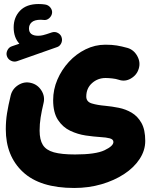

<svg xmlns="http://www.w3.org/2000/svg" viewBox="-20 -643 750 954"><path d="M14.6 -363.3Q9.3 -377.4 16.6 -392.8Q23.9 -408.2 39.1 -413.1L76.2 -425.8Q47.9 -457 47.9 -506.8Q47.9 -557.1 79.8 -590.1Q111.8 -623 171.9 -623Q189.5 -623 204.1 -620.6Q220.2 -618.2 230.2 -605.7Q240.2 -593.3 238.8 -578.6Q236.8 -563.5 224.4 -552.5Q211.9 -541.5 196.3 -543.9Q189.5 -544.9 183.1 -544.9Q151.9 -544.9 137.9 -532.7Q124 -520.5 124 -501.5Q124 -465.3 169.9 -465.3Q181.6 -465.3 194.1 -468.3Q206.5 -471.2 237.3 -481.9Q253.4 -487.3 268.6 -478.8Q283.7 -470.2 287.1 -454.1Q290.5 -439.5 283.2 -426Q275.9 -412.6 262.7 -408.7L64.5 -338.9Q49.8 -334 34.9 -341.1Q20 -348.1 14.6 -363.3ZM8.8 -1Q8.8 -41.5 14.9 -80.1Q21 -118.7 33.2 -168.9Q41.5 -202.1 71.3 -220.7Q101.1 -239.3 133.8 -231Q167 -223.1 185.8 -193.4Q204.6 -163.6 196.3 -130.4Q187 -91.8 181.9 -59.3Q176.8 -26.9 176.8 5.9Q176.8 51.3 192.9 77.1Q209 103 247.6 113.8Q286.1 124.5 353 124.5Q455.6 124.5 499.5 103.5Q543.5 82.5 543.5 62.5Q543.5 49.3 525.6 44.4Q507.8 39.6 479.5 38.1Q446.8 36.1 406.5 30.3Q366.2 24.4 329.1 6.8Q292 -10.7 268.1 -47.1Q244.1 -83.5 244.1 -145.5Q244.1 -198.2 265.1 -247.3Q286.1 -296.4 322.3 -335.7Q358.4 -375 405.3 -397.9Q452.1 -420.9 503.4 -420.9Q536.1 -420.9 560.1 -417Q584 -413.1 613.8 -404.8Q645 -395.5 662.1 -364.5Q679.2 -333.5 669.4 -301.8Q660.2 -270.5 630.9 -253.2Q601.6 -235.8 570.3 -246.6Q555.7 -251.5 537.1 -253.4Q518.6 -255.4 504.4 -255.4Q465.8 -255.4 437.3 -230Q408.7 -204.6 408.7 -163.1Q408.7 -137.2 436.3 -128.9Q463.9 -120.6 503.9 -117.2Q535.6 -114.3 570.1 -107.4Q604.5 -100.6 634.3 -83Q664.1 -65.4 682.9 -32Q701.7 1.5 701.7 57.1Q701.7 104.5 673.8 147Q646 189.5 596.9 221.7Q547.9 253.9 484.1 272.5Q420.4 291 348.6 291Q179.2 291 94 211.7Q8.8 132.3 8.8 -1Z"/></svg>

Font: Mikhak Black
Style: Regular
Weight: 900
Designer: Amin Abedi
Version: Version 3.3